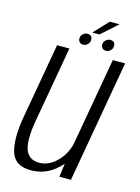

<svg xmlns="http://www.w3.org/2000/svg" viewBox="-117 -832 658 904"><g transform="rotate(15 212.0 -380.0)"><path d="M262.5 0 271.5 -66Q262 -55 251 -45Q197 5.5 124 5.5Q45.5 5.5 26.8 -57Q8 -119.5 27.5 -229.5L92 -595.5H152L87.5 -229.5Q69.5 -128.5 85.8 -83.8Q102 -39 152.5 -39Q201.5 -39 241 -80.5Q276.5 -117.5 288 -167L363.5 -595.5H423.5L319 0ZM320.5 -629.5Q309.5 -629.5 303 -636.2Q296.5 -643 296.5 -653.5Q296.5 -666.5 306.2 -675.5Q316 -684.5 328.5 -684.5Q352 -684.5 352 -660.5Q352 -648 342.2 -638.8Q332.5 -629.5 320.5 -629.5ZM209 -629.5Q198.5 -629.5 191.8 -636.2Q185 -643 185 -653.5Q185 -666.5 194.8 -675.5Q204.5 -684.5 217 -684.5Q240.5 -684.5 240.5 -660.5Q240.5 -648 230.8 -638.8Q221 -629.5 209 -629.5ZM236.5 -696 303 -766.5H350.5L271.5 -696Z"/></g></svg>

Font: Anybody Light
Style: Italic
Weight: 300
Italic angle: -10°
Designer: Tyler Finck
Foundry: Etcetera Type Company
Version: Version 1.010; ttfautohint (v1.8.3) -l 8 -r 50 -G 200 -x 14 